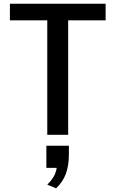

<svg xmlns="http://www.w3.org/2000/svg" viewBox="-20 -731 626 1041"><path d="M236.3 0V-620.6H33.7V-710.9H552.7V-620.6H349.6V0ZM284.2 290 236.3 270Q264.2 243.2 276.9 215.1Q289.6 187 289.6 151.4Q289.6 147.5 289.6 144.3Q289.6 141.1 289.1 137.2L312.5 179.2H231.4V59.1H353.5V106.4Q353.5 168 336.7 212.4Q319.8 256.8 284.2 290Z"/></svg>

Font: Monda Medium
Style: Regular
Weight: 500
Designer: Vernon Adams
Foundry: Vernon Adams
Version: Version 2.200